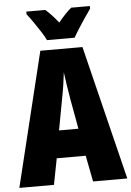

<svg xmlns="http://www.w3.org/2000/svg" viewBox="-61 -972 696 1017"><g transform="rotate(-5 287.0 -463.5)"><path d="M392 0 365 -139H211L184 0H0L174 -714H398L574 0ZM310 -445Q303 -485 297.5 -522Q292 -559 288 -589Q285 -561 279.5 -524Q274 -487 266 -447L236 -285H339ZM214 -767Q206 -785 188 -813Q170 -841 150.5 -869Q131 -897 118 -913V-927H219Q234 -914 251 -896Q268 -878 287 -854Q327 -903 357 -927H456V-913Q442 -894 424 -867Q406 -840 389 -813.5Q372 -787 361 -767Z"/></g></svg>

Font: Noto Sans Thai Looped ExtraCondensed Black
Style: Regular
Weight: 900
Width: 2
Designer: Sasikarn Vongin, Ben Mitchell
Foundry: The Fontpad Ltd
Version: Version 1.001; ttfautohint (v1.8.4.7-5d5b)